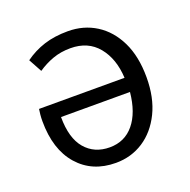

<svg xmlns="http://www.w3.org/2000/svg" viewBox="-100 -609 709 718"><g transform="rotate(-20 254.5 -250.0)"><path d="M244.1 12.2Q150.4 12.2 94.2 -51.8Q38.1 -115.7 38.1 -228.5Q38.1 -241.7 39.3 -254.2Q40.5 -266.6 42 -275.9H382.3Q378.4 -353 338.9 -401.1Q299.3 -449.2 229.5 -449.2Q190.9 -449.2 159.2 -437.7Q127.4 -426.3 98.6 -406.7L69.8 -459.5Q105.5 -485.4 147.2 -498.8Q189 -512.2 242.2 -512.2Q304.7 -512.2 354 -481.2Q403.3 -450.2 431.9 -391.6Q460.4 -333 460.4 -250Q460.4 -168.9 431.6 -110.1Q402.8 -51.3 354 -19.5Q305.2 12.2 244.1 12.2ZM242.2 -50.3Q301.8 -50.3 338.6 -94.7Q375.5 -139.2 383.3 -219.2H108.9Q108.9 -135.3 145 -92.8Q181.2 -50.3 242.2 -50.3Z"/></g></svg>

Font: Akatab
Style: Regular
Weight: 400
Designer: SIL Global
Foundry: SIL Global
Version: Version 4.100